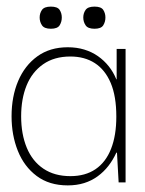

<svg xmlns="http://www.w3.org/2000/svg" viewBox="-20 -552 440 581"><path d="M185 9Q129 9 91 -19.5Q53 -48 34 -95.5Q15 -143 15 -200Q15 -260 35 -307Q55 -354 93 -381.5Q131 -409 185 -409Q212 -409 235 -402Q258 -395 276.5 -382Q295 -369 309 -351.5Q323 -334 332 -312H333V-404H360V0H339L334 -90H332Q322 -68 308 -50Q294 -32 275.5 -18.5Q257 -5 234.5 2Q212 9 185 9ZM193 -19Q238 -19 269 -40Q300 -61 316 -101.5Q332 -142 332 -199Q332 -261 315 -301Q298 -341 267 -361Q236 -381 193 -381Q144 -381 110.5 -357.5Q77 -334 60.5 -293.5Q44 -253 44 -200Q44 -146 61 -105Q78 -64 111.5 -41.5Q145 -19 193 -19ZM134 -465Q114 -465 107 -475.5Q100 -486 100 -499Q100 -512 107 -522Q114 -532 134 -532Q154 -532 160.5 -522Q167 -512 167 -499Q167 -486 160.5 -475.5Q154 -465 134 -465ZM266 -465Q246 -465 239 -475.5Q232 -486 232 -499Q232 -512 239 -522Q246 -532 266 -532Q286 -532 292.5 -522Q299 -512 299 -499Q299 -486 292.5 -475.5Q286 -465 266 -465Z"/></svg>

Font: Darker Grotesque Light
Style: Regular
Weight: 300
Designer: Gabriel Lam
Foundry: TypeRant
Version: Version 1.000;gftools[0.9.28]